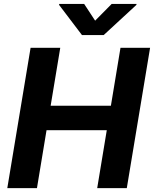

<svg xmlns="http://www.w3.org/2000/svg" viewBox="-20 -975 798 995"><path d="M17.8 0 138.5 -727.3H292.3L242.5 -427.2H554.7L604.4 -727.3H757.8L637.1 0H483.7L533.4 -300.4H221.2L171.5 0ZM416.2 -954.5 473 -867.9 558.6 -954.5H687.5L686.8 -949.6L517.4 -793.3H404.8L286.2 -949.6L286.9 -954.5Z"/></svg>

Font: Karasuma Gothic
Style: Bold Italic
Weight: 700
Italic angle: 9.39998°
Designer: Rasmus Andersson / Ryoko Nishizuka
Foundry: Genbu
Version: Version 1.00